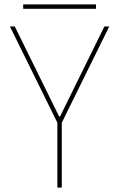

<svg xmlns="http://www.w3.org/2000/svg" viewBox="-20 -850 540 870"><path d="M240 0V-294L25 -730H47L248 -322H252L453 -730H475L260 -294V0ZM85 -810V-830H415V-810Z"/></svg>

Font: M PLUS 1 Code Thin
Style: Regular
Weight: 250
Designer: Coji Morishita
Foundry: UNDERFOREST DESIGN
Version: Version 1.002